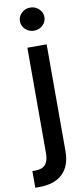

<svg xmlns="http://www.w3.org/2000/svg" viewBox="-143 -793 454 1034"><g transform="rotate(-10 84.5 -276.0)"><path d="M50.8 -545.9H156.2V35.6Q156.7 117.7 112.3 160.9Q67.9 204.1 -16.6 204.1H-38.1V112.8H-21Q16.6 112.8 33.4 92.8Q50.3 72.8 50.8 35.2ZM103 -629.9Q75.2 -629.9 55.7 -648.4Q36.1 -667 36.1 -692.9Q36.1 -719.2 55.7 -737.8Q75.2 -756.3 103 -756.3Q130.4 -756.3 150.1 -737.8Q169.9 -719.2 169.9 -692.9Q169.9 -667 150.1 -648.4Q130.4 -629.9 103 -629.9Z"/></g></svg>

Font: Inter Tight Medium
Style: Regular
Weight: 500
Designer: Rasmus Andersson
Foundry: rsms
Version: Version 3.004; ttfautohint (v1.8.4.7-5d5b)